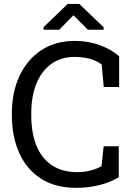

<svg xmlns="http://www.w3.org/2000/svg" viewBox="-20 -925 670 956"><path d="M360.8 10.3Q253.9 10.3 182.4 -36.6Q110.8 -83.5 75 -165Q39.1 -246.6 39.1 -350.1V-360.4Q39.1 -464.8 76.7 -546.1Q114.3 -627.4 184.6 -674.3Q254.9 -721.2 352.5 -721.2Q421.4 -721.2 478.5 -699.7Q535.6 -678.2 573.2 -645V-491.7H496.6L486.3 -604Q470.7 -616.2 450.4 -624.5Q430.2 -632.8 405.5 -637.2Q380.9 -641.6 352.1 -641.6Q282.2 -641.6 233.9 -605.7Q185.5 -569.8 160.6 -506.8Q135.7 -443.8 135.7 -361.3V-350.1Q135.7 -260.7 162.4 -197.5Q189 -134.3 240 -101.1Q291 -67.9 364.3 -67.9Q398.4 -67.9 431.2 -76.2Q463.9 -84.5 485.4 -97.7L496.1 -196.8H571.3V-42.5Q531.2 -17.6 475.6 -3.7Q419.9 10.3 360.8 10.3ZM196.8 -776.9V-789.6L316.9 -905.3H375L496.1 -789.1V-776.9H417.5L345.7 -849.1L274.9 -776.9Z"/></svg>

Font: Roboto Slab LO
Style: Regular
Weight: 400
Designer: Google
Version: Version 2.000